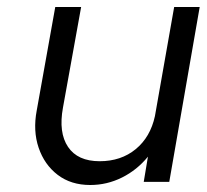

<svg xmlns="http://www.w3.org/2000/svg" viewBox="-20 -520 591 549"><path d="M160 -212Q147 -141 174.5 -100Q202 -59 265 -59Q326 -59 368 -93.5Q410 -128 423 -188L478 -500H551L464 0H391L403 -72Q372 -34 329 -12.5Q286 9 238 9Q183 9 145 -20Q107 -49 90.5 -97.5Q74 -146 85 -204L138 -500H212Z"/></svg>

Font: Overused Grotesk
Style: Italic
Weight: 400
Italic angle: -10°
Version: Version 0.003